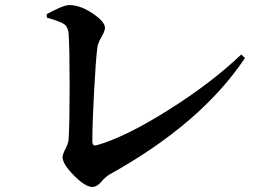

<svg xmlns="http://www.w3.org/2000/svg" viewBox="-20 -732 1040 761"><path d="M166 -662 165 -676Q232 -712 254 -712Q298 -712 347 -679Q396 -646 396 -622Q396 -609 381.5 -584Q367 -559 366 -544Q360 -502 353 -372Q346 -242 346 -172Q346 -162 350 -158Q354 -154 362 -156Q476 -188 647.5 -296Q819 -404 936 -516L951 -502Q777 -242 415 -41Q399 -32 381.5 -11.5Q364 9 346 9Q318 9 273 -36.5Q228 -82 228 -109Q228 -120 239.5 -142Q251 -164 252 -180Q256 -248 256 -393.5Q256 -539 252 -598Q250 -624 236 -635Q222 -646 166 -662Z"/></svg>

Font: Swei Spring CJKtc
Style: Bold
Weight: 700
Version: Version 1.021